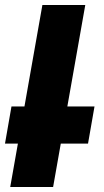

<svg xmlns="http://www.w3.org/2000/svg" viewBox="-34 -750 416 770"><path d="M308 -730H136L7 0H179ZM345 -323H12L-14 -174H319Z"/></svg>

Font: Geom ExtraBold
Style: Bold Italic
Weight: 800
Italic angle: -10°
Version: Version 1.102